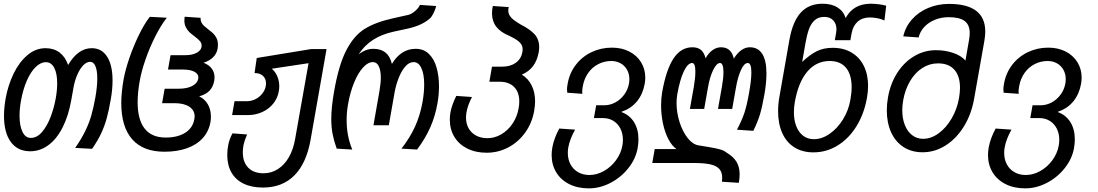

<svg xmlns="http://www.w3.org/2000/svg" viewBox="-20 -820 6040 1056"><path d="M2 -182.5Q2 -227 11 -278.5Q24 -350.5 54.2 -413.8Q84.5 -477 130 -516Q175.5 -555 230.5 -555Q276 -555 307.8 -531Q339.5 -507 354.5 -462.5Q409 -555 484.5 -555Q539.5 -555 569.2 -508.2Q599 -461.5 599 -377.5Q599 -327 589 -272Q578.5 -212 567.2 -170.5Q556 -129 537.2 -88.2Q518.5 -47.5 486.5 -1.5L393.5 -6.5Q428 -56.5 448.8 -99Q469.5 -141.5 481.8 -183.8Q494 -226 504.5 -284Q515 -344 515 -388Q515 -432 505 -456Q495 -480 475.5 -480Q456.5 -480 438 -461Q419.5 -442 405.2 -409.2Q391 -376.5 384 -337L372 -269.5Q356.5 -182 324.2 -118.8Q292 -55.5 246.2 -21.8Q200.5 12 146 12Q77 12 39.5 -39.2Q2 -90.5 2 -182.5ZM286.5 -278.5Q294.5 -323 294.5 -362Q294.5 -416 278.2 -447Q262 -478 232.5 -478Q203.5 -478 176 -451.2Q148.5 -424.5 127.5 -376.2Q106.5 -328 95.5 -266.5Q87.5 -223 87.5 -183.5Q87.5 -127.5 103.8 -94.5Q120 -61.5 149.5 -61.5Q183.5 -61.5 211.2 -94Q239 -126.5 258 -176.2Q277 -226 286.5 -278.5Z M647 -253Q647 -311 660 -384.5Q669 -434.5 691.2 -499.8Q713.5 -565 743.5 -626.8Q773.5 -688.5 804 -727.5L897.5 -722.5Q864 -679.5 833.2 -618.2Q802.5 -557 780 -492Q757.5 -427 748 -372.5Q737 -310 737 -257.5Q737 -161.5 775.8 -112.5Q814.5 -63.5 891 -63.5Q957.5 -63.5 999.2 -90.2Q1041 -117 1049 -165.5Q1050.5 -173 1050.5 -180Q1050.5 -213.5 1021.2 -233Q992 -252.5 940 -252.5H871.5L885.5 -332H962.5Q1008 -332 1037 -347Q1066 -362 1070.5 -388.5Q1071 -390.5 1071 -394.5Q1071 -414 1048.5 -425.8Q1026 -437.5 986 -437.5H904L918 -516.5H999Q1039.5 -516.5 1064.2 -531Q1089 -545.5 1089 -568.5Q1089 -583 1079.5 -594Q1070 -605 1050 -620Q1032 -633.5 1021 -644Q1010 -654.5 1002 -670.5Q994 -686.5 994 -708Q994 -717.5 995.5 -728L1083 -722Q1082.5 -707.5 1088 -696.5Q1093.5 -685.5 1102 -677.8Q1110.5 -670 1125.5 -658.5Q1142.5 -645.5 1153 -635.5Q1163.5 -625.5 1171 -610.2Q1178.5 -595 1178.5 -574.5Q1178.5 -562.5 1176.5 -551Q1171.5 -524.5 1152 -505Q1132.5 -485.5 1099.5 -475Q1129 -463.5 1144.5 -442.8Q1160 -422 1160 -394.5Q1160 -386.5 1158.5 -376.5Q1152 -341.5 1132.5 -321.2Q1113 -301 1075.5 -290Q1105.5 -276 1122.8 -246.8Q1140 -217.5 1140 -179Q1140 -161.5 1137.5 -148.5Q1128.5 -97.5 1095.5 -60.8Q1062.5 -24 1008.5 -4.8Q954.5 14.5 884.5 14.5Q767.5 14.5 707.2 -53.8Q647 -122 647 -253Z M1230 33Q1230 6 1235 -20.5Q1240.5 -52.5 1258.5 -86.5L1339 -80.5Q1333.5 -68.5 1327.5 -50.8Q1321.5 -33 1319 -20Q1315.5 -1 1315.5 18Q1315.5 72 1345.5 102.5Q1375.5 133 1429.5 133Q1472.5 133 1508.2 110.2Q1544 87.5 1568.5 45.2Q1593 3 1603 -54.5L1677 -472.5L1475 -442Q1494.5 -425.5 1505.2 -400Q1516 -374.5 1516 -345.5Q1516 -333.5 1513.5 -318.5Q1507 -280 1483 -250.2Q1459 -220.5 1422.5 -203.8Q1386 -187 1342.5 -187H1256.5L1270 -263.5H1339Q1365.5 -263.5 1389.5 -277Q1413.5 -290.5 1428.2 -313Q1443 -335.5 1443 -361.5Q1443 -387.5 1426 -403Q1409 -418.5 1380 -418L1392 -501L1690.5 -550H1776L1688.5 -52.5Q1665.5 78 1599 144.8Q1532.5 211.5 1426 211.5Q1364 211.5 1320 190.2Q1276 169 1253 128.8Q1230 88.5 1230 33Z M1802 -166Q1802 -228.5 1817.5 -317Q1843 -463.5 1884.8 -543.8Q1926.5 -624 1985.2 -660.8Q2044 -697.5 2140 -719L2225 -738Q2243 -742 2263 -759.2Q2283 -776.5 2289.5 -793L2379 -787Q2370.5 -753 2350.5 -724.5Q2307.5 -681 2219.5 -662L2145.5 -646Q2079.5 -631.5 2031.8 -600.8Q1984 -570 1952 -520.5Q1991.5 -551.5 2033 -551.5Q2075 -551.5 2100.2 -531Q2125.5 -510.5 2135.5 -468.5Q2185.5 -551.5 2266 -551.5Q2310.5 -551.5 2339.2 -523.2Q2368 -495 2381.2 -448.2Q2394.5 -401.5 2394.5 -344.5Q2394.5 -298.5 2386 -251.5Q2373.5 -180.5 2346.5 -119.5Q2319.5 -58.5 2274 2.5L2188 -2.5Q2234.5 -62 2262.8 -124Q2291 -186 2304 -259.5Q2313 -311.5 2313 -354.5Q2313 -411.5 2297.8 -445Q2282.5 -478.5 2255 -478.5Q2229.5 -478.5 2208.2 -453.2Q2187 -428 2172.2 -389.8Q2157.5 -351.5 2150.5 -313L2118.5 -131H2034L2067 -319Q2074.5 -363 2074.5 -392.5Q2074.5 -432 2063.5 -455.2Q2052.5 -478.5 2030.5 -478.5Q2003.5 -478.5 1976.2 -448.2Q1949 -418 1927.5 -365.5Q1906 -313 1894.5 -248.5Q1886.5 -204 1886.5 -159Q1886.5 -71.5 1917.5 2.5L1832 -2.5Q1817.5 -42 1809.8 -80.5Q1802 -119 1802 -166Z M2454 -161.5Q2454 -182.5 2457.5 -202Q2464.5 -241.5 2489.5 -292.5L2576 -286.5Q2564 -263.5 2556.8 -243.5Q2549.5 -223.5 2545.5 -201.5Q2543 -185.5 2543 -173.5Q2543 -140 2557.5 -114.2Q2572 -88.5 2598.8 -74.2Q2625.5 -60 2660.5 -60Q2701 -60 2737.5 -81.5Q2774 -103 2799.2 -140.5Q2824.5 -178 2832.5 -225Q2836 -243 2836 -262Q2836 -313 2807.5 -341.8Q2779 -370.5 2727 -370.5H2671.5L2686 -453.5H2743.5Q2788 -453.5 2817.5 -475.2Q2847 -497 2853.5 -535Q2854.5 -539.5 2854.5 -548.5Q2854.5 -565.5 2845.8 -578Q2837 -590.5 2822.2 -600.2Q2807.5 -610 2781 -623Q2733 -642.5 2709.5 -673Q2686 -703.5 2686 -746.5Q2686 -765.5 2690.5 -787L2778 -781Q2775.5 -770 2775.5 -763Q2775.5 -746.5 2783.8 -733.5Q2792 -720.5 2805.8 -710.2Q2819.5 -700 2844 -685Q2892 -661 2918.8 -633Q2945.5 -605 2945.5 -560Q2945.5 -549 2943 -533Q2934.5 -487 2912 -456.8Q2889.5 -426.5 2850 -409.5Q2885.5 -388 2904.2 -350Q2923 -312 2923 -262.5Q2923 -240.5 2918 -210.5Q2906.5 -144 2869 -91.5Q2831.5 -39 2776 -9.5Q2720.5 20 2656.5 20Q2596 20 2550 -3Q2504 -26 2479 -67.2Q2454 -108.5 2454 -161.5Z M3014 32Q3014 13 3018 -10Q3027.5 -60.5 3056 -113L3143 -107Q3113.5 -54 3105.5 -8.5Q3103 4.5 3103 21.5Q3103 56.5 3117.8 84Q3132.5 111.5 3159.5 127Q3186.5 142.5 3222 142.5Q3262.5 142.5 3301.2 120.8Q3340 99 3367.5 62Q3395 25 3403 -19Q3406 -35.5 3406 -51Q3406 -86 3392 -113.2Q3378 -140.5 3353.2 -155.5Q3328.5 -170.5 3296.5 -170.5H3246.5L3259 -241H3304Q3335 -241 3364 -256.5Q3393 -272 3413.2 -299.5Q3433.5 -327 3439.5 -361Q3441.5 -371.5 3441.5 -384.5Q3441.5 -413.5 3428.8 -436.2Q3416 -459 3393.2 -471.8Q3370.5 -484.5 3342.5 -484.5Q3304 -484.5 3270.8 -467.5Q3237.5 -450.5 3215.2 -419Q3193 -387.5 3185.5 -346.5Q3182 -326.5 3182 -316Q3182 -312 3183 -304L3100 -310Q3098.5 -319 3098.5 -328Q3098.5 -341 3102 -359Q3112 -417.5 3146.5 -462.8Q3181 -508 3233 -533Q3285 -558 3345.5 -558Q3399 -558 3440.8 -536.8Q3482.5 -515.5 3505.8 -477.8Q3529 -440 3529 -393Q3529 -377 3526 -359.5Q3516 -303.5 3484.5 -264Q3453 -224.5 3403.5 -207.5L3397 -204Q3442 -188 3466.8 -148.8Q3491.5 -109.5 3491.5 -53.5Q3491.5 -30.5 3487 -5Q3476.5 53.5 3436.2 104.5Q3396 155.5 3337.8 185.8Q3279.5 216 3219 216Q3157.5 216 3111 192.8Q3064.5 169.5 3039.2 127.8Q3014 86 3014 32Z M3952 157.5Q3952 127 3936.2 109.2Q3920.5 91.5 3886.8 84Q3853 76.5 3796.5 76.5H3567.5L3581 0H3701L3703 1.5Q3676 -16.5 3656.2 -54.5Q3636.5 -92.5 3626.2 -141.5Q3616 -190.5 3616 -241Q3616 -279 3622 -313.5Q3644 -438 3684.8 -499Q3725.5 -560 3788 -560Q3818.5 -560 3836 -544.8Q3853.5 -529.5 3860.5 -499.5Q3877.5 -529 3899.2 -544.5Q3921 -560 3945.5 -560Q4002.5 -560 4016 -497.5Q4034 -527.5 4056.8 -543.8Q4079.5 -560 4104 -560Q4149.5 -560 4172.5 -523.5Q4195.5 -487 4195.5 -416Q4195.5 -365 4184.5 -302Q4172 -231.5 4160.2 -192Q4148.5 -152.5 4123.5 -100.5L4033.5 -106.5Q4061.5 -161 4074.8 -201.2Q4088 -241.5 4100 -310Q4112.5 -379 4112.5 -421.5Q4112.5 -473.5 4093 -473.5Q4072.5 -473.5 4055 -434.2Q4037.5 -395 4028 -339.5L4007 -221H3929L3951 -345.5Q3959 -390 3959 -424Q3959 -447.5 3954.2 -460.5Q3949.5 -473.5 3940.5 -473.5Q3921 -473.5 3902.2 -434.5Q3883.5 -395.5 3874 -339.5L3853 -221H3774.5L3796.5 -345.5Q3804.5 -392.5 3804.5 -425Q3804.5 -473.5 3787 -473.5Q3763 -473.5 3741.2 -428Q3719.5 -382.5 3705 -301.5Q3701 -276.5 3701 -253.5Q3701 -201 3717.5 -148.8Q3734 -96.5 3761.8 -61.2Q3789.5 -26 3821.5 -20.5Q3883 -11 3913 -4.8Q3943 1.5 3955.2 6.8Q3967.5 12 3978 20.5Q4014 42 4031 70.2Q4048 98.5 4048 139Q4048 160 4043.5 185.5L3950.5 179.5Q3952 167.5 3952 157.5Z M4259.5 -208Q4259.5 -249 4267.5 -292L4322 -602Q4340 -702.5 4384.5 -751Q4429 -799.5 4504 -799.5Q4554 -799.5 4586.5 -779Q4619 -758.5 4631 -721Q4653 -761 4687.5 -780.2Q4722 -799.5 4769 -799.5Q4789 -799.5 4813.8 -796.5Q4838.5 -793.5 4854 -788.5L4844.5 -707.5Q4823.5 -717 4801.8 -720.5Q4780 -724 4764.5 -724Q4723 -724 4697.2 -701Q4671.5 -678 4664 -637.5L4657 -599H4571.5L4579 -641.5Q4580.5 -650.5 4580.5 -659Q4580.5 -688.5 4563 -707.8Q4545.5 -727 4513 -727Q4480.5 -727 4460.2 -708.2Q4440 -689.5 4429 -658.8Q4418 -628 4410 -582.5L4392 -479.5Q4434 -519 4471.5 -538Q4509 -557 4560 -557Q4619.5 -557 4663.5 -531Q4707.5 -505 4731 -457.5Q4754.5 -410 4754.5 -347.5Q4754.5 -317 4748.5 -283Q4733 -194.5 4690.8 -126Q4648.5 -57.5 4587 -19.8Q4525.5 18 4454 18Q4393 18 4349.2 -9.5Q4305.5 -37 4282.5 -88Q4259.5 -139 4259.5 -208ZM4657 -270.5Q4664 -310 4664 -340.5Q4664 -410 4633 -447.2Q4602 -484.5 4543.5 -484.5Q4469.5 -484.5 4420 -426Q4370.5 -367.5 4351.5 -258.5Q4346.5 -230.5 4346.5 -202.5Q4346.5 -158.5 4359.8 -125Q4373 -91.5 4397.8 -73Q4422.5 -54.5 4456.5 -54.5Q4500.5 -54.5 4543 -84Q4585.5 -113.5 4616.2 -163Q4647 -212.5 4657 -270.5Z M4857.5 -212.5Q4857.5 -249 4864 -285Q4877.5 -361.5 4915.5 -420.2Q4953.5 -479 5008.8 -511.5Q5064 -544 5128 -544Q5177.5 -544 5221.8 -529.2Q5266 -514.5 5290 -487L5309.5 -599Q5313.5 -621.5 5313.5 -637.5Q5313.5 -683.5 5285.5 -704.5Q5257.5 -725.5 5198 -725.5Q5157 -725.5 5122 -711.2Q5087 -697 5063.5 -671.8Q5040 -646.5 5032.5 -614L4948 -620Q4960 -673 4996 -713.5Q5032 -754 5085 -776.2Q5138 -798.5 5199.5 -798.5Q5399 -798.5 5399 -646Q5399 -625 5394 -595L5337.5 -276Q5322.5 -191 5281.2 -124.2Q5240 -57.5 5180.8 -20Q5121.5 17.5 5054 17.5Q4994 17.5 4949.5 -11.2Q4905 -40 4881.2 -92.2Q4857.5 -144.5 4857.5 -212.5ZM5254.5 -280Q5260 -312 5260 -337Q5260 -401.5 5229 -436.5Q5198 -471.5 5139 -471.5Q5092.5 -471.5 5052.8 -446Q5013 -420.5 4985.5 -374.2Q4958 -328 4947.5 -268Q4942.5 -241 4942.5 -213.5Q4942.5 -168.5 4956.5 -132.8Q4970.5 -97 4996.5 -76.8Q5022.5 -56.5 5057 -56.5Q5101 -56.5 5142.5 -86.8Q5184 -117 5214 -168.5Q5244 -220 5254.5 -280Z M5414 32Q5414 13 5418 -10Q5427.5 -60.5 5456 -113L5543 -107Q5513.5 -54 5505.5 -8.5Q5503 4.5 5503 21.5Q5503 56.5 5517.8 84Q5532.5 111.5 5559.5 127Q5586.5 142.5 5622 142.5Q5662.5 142.5 5701.2 120.8Q5740 99 5767.5 62Q5795 25 5803 -19Q5806 -35.5 5806 -51Q5806 -86 5792 -113.2Q5778 -140.5 5753.2 -155.5Q5728.5 -170.5 5696.5 -170.5H5646.5L5659 -241H5704Q5735 -241 5764 -256.5Q5793 -272 5813.2 -299.5Q5833.5 -327 5839.5 -361Q5841.5 -371.5 5841.5 -384.5Q5841.5 -413.5 5828.8 -436.2Q5816 -459 5793.2 -471.8Q5770.5 -484.5 5742.5 -484.5Q5704 -484.5 5670.8 -467.5Q5637.5 -450.5 5615.2 -419Q5593 -387.5 5585.5 -346.5Q5582 -326.5 5582 -316Q5582 -312 5583 -304L5500 -310Q5498.5 -319 5498.5 -328Q5498.5 -341 5502 -359Q5512 -417.5 5546.5 -462.8Q5581 -508 5633 -533Q5685 -558 5745.5 -558Q5799 -558 5840.8 -536.8Q5882.5 -515.5 5905.8 -477.8Q5929 -440 5929 -393Q5929 -377 5926 -359.5Q5916 -303.5 5884.5 -264Q5853 -224.5 5803.5 -207.5L5797 -204Q5842 -188 5866.8 -148.8Q5891.5 -109.5 5891.5 -53.5Q5891.5 -30.5 5887 -5Q5876.5 53.5 5836.2 104.5Q5796 155.5 5737.8 185.8Q5679.5 216 5619 216Q5557.5 216 5511 192.8Q5464.5 169.5 5439.2 127.8Q5414 86 5414 32Z"/></svg>

Font: JuliaMono
Style: Italic
Weight: 400
Italic angle: -9°
Monospace: yes
Designer: cormullion
Foundry: corm
Version: Version 0.057; ttfautohint (v1.8.4)